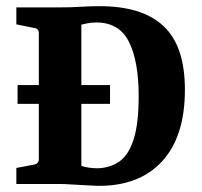

<svg xmlns="http://www.w3.org/2000/svg" viewBox="-20 -597 655 623"><path d="M37 -321H337V-260H37ZM303 -577Q442 -577 511 -512Q580 -447 580 -306Q580 -153 505 -72.5Q430 8 295 6Q278 5 255.5 4Q233 3 211 1.5Q189 0 175 0H33V-52L91 -63Q106 -66 106 -81V-489Q106 -504 92 -506L33 -518V-573H173Q211 -573 241.5 -575Q272 -577 303 -577ZM296 -51Q338 -52 368 -73.5Q398 -95 414 -146Q430 -197 430 -285Q430 -398 398.5 -461Q367 -524 293 -524Q275 -524 261.5 -521Q248 -518 244 -517V-59Q254 -55 268.5 -53Q283 -51 296 -51Z"/></svg>

Font: Rasa
Style: Bold
Weight: 700
Designer: Anna Giedrys (Yrsa+Rasa design), David Brezina (Yrsa art-direction, Rasa art-direction, design)
Foundry: Rosetta Type Foundry
Version: Version 2.004